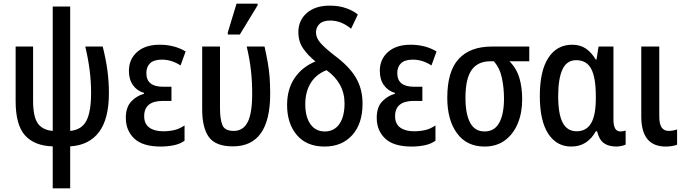

<svg xmlns="http://www.w3.org/2000/svg" viewBox="-20 -796 3762 1056"><path d="M270 240V9Q169 6 117.5 -51.5Q66 -109 66 -240V-540H162V-242Q162 -155 187.5 -118Q213 -81 270 -76V-760H366V-76Q429 -82 455 -131.5Q481 -181 481 -285Q481 -348 473 -410.5Q465 -473 449 -540H545Q563 -468 571 -407Q579 -346 579 -284Q579 -141 524 -69Q469 3 366 9V240Z M864 10Q765 10 718.5 -34Q672 -78 672 -148Q672 -207 702.5 -238.5Q733 -270 772 -280V-285Q734 -296 711.5 -327.5Q689 -359 689 -406Q689 -470 734 -510Q779 -550 858 -550Q939 -550 1001 -513L973 -436Q924 -468 871 -468Q827 -468 806 -448.5Q785 -429 785 -394Q785 -319 876 -319H923V-241H876Q773 -241 773 -157Q773 -115 801 -94.5Q829 -74 878 -74Q909 -74 938 -80.5Q967 -87 995 -106V-22Q970 -4 935.5 3Q901 10 864 10Z M1261 9Q1166 9 1129 -42Q1092 -93 1092 -194V-540H1190V-202Q1190 -141 1203 -108.5Q1216 -76 1265 -76Q1318 -76 1342.5 -125Q1367 -174 1367 -280Q1367 -349 1360 -410.5Q1353 -472 1337 -540H1435Q1446 -490 1453 -450Q1460 -410 1463 -370Q1466 -330 1466 -280Q1466 9 1261 9ZM1233 -606V-618L1281 -776H1397V-767L1299 -606Z M1765 10Q1666 10 1612.5 -53.5Q1559 -117 1559 -218Q1559 -306 1600.5 -367Q1642 -428 1715 -458Q1673 -492 1647 -530Q1621 -568 1621 -619Q1621 -684 1667.5 -724.5Q1714 -765 1793 -765Q1845 -765 1885 -750.5Q1925 -736 1948 -716L1911 -638Q1857 -683 1796 -683Q1756 -683 1737 -664Q1718 -645 1718 -618Q1718 -588 1742 -560.5Q1766 -533 1817 -493Q1900 -432 1937 -369.5Q1974 -307 1974 -226Q1974 -116 1917.5 -53Q1861 10 1765 10ZM1766 -73Q1818 -73 1846.5 -114Q1875 -155 1875 -227Q1875 -284 1849.5 -330Q1824 -376 1776 -410Q1719 -388 1689 -339.5Q1659 -291 1659 -223Q1659 -153 1687.5 -113Q1716 -73 1766 -73Z M2244 10Q2145 10 2098.5 -34Q2052 -78 2052 -148Q2052 -207 2082.5 -238.5Q2113 -270 2152 -280V-285Q2114 -296 2091.5 -327.5Q2069 -359 2069 -406Q2069 -470 2114 -510Q2159 -550 2238 -550Q2319 -550 2381 -513L2353 -436Q2304 -468 2251 -468Q2207 -468 2186 -448.5Q2165 -429 2165 -394Q2165 -319 2256 -319H2303V-241H2256Q2153 -241 2153 -157Q2153 -115 2181 -94.5Q2209 -74 2258 -74Q2289 -74 2318 -80.5Q2347 -87 2375 -106V-22Q2350 -4 2315.5 3Q2281 10 2244 10Z M2645 10Q2547 10 2493.5 -63Q2440 -136 2440 -258Q2440 -404 2503 -472Q2566 -540 2685 -540H2891V-459H2782Q2821 -420 2836.5 -367.5Q2852 -315 2852 -250Q2852 -175 2827.5 -116.5Q2803 -58 2757 -24Q2711 10 2645 10ZM2645 -73Q2700 -73 2726 -121Q2752 -169 2752 -254Q2752 -312 2740.5 -367Q2729 -422 2696 -459H2677Q2608 -459 2574 -411Q2540 -363 2540 -258Q2540 -170 2565.5 -121.5Q2591 -73 2645 -73Z M3122 10Q3041 10 2995 -61Q2949 -132 2949 -268Q2949 -406 2996 -478Q3043 -550 3127 -550Q3171 -550 3202 -529Q3233 -508 3256 -469H3261L3272 -540H3354V-138Q3354 -73 3392 -73Q3407 -73 3421 -78V-1Q3415 3 3399 6.5Q3383 10 3371 10Q3327 10 3301 -9Q3275 -28 3264 -74H3257Q3235 -34 3201.5 -12Q3168 10 3122 10ZM3151 -74Q3205 -74 3231 -118Q3257 -162 3257 -255V-268Q3257 -368 3232 -416.5Q3207 -465 3149 -465Q3097 -465 3073.5 -414Q3050 -363 3050 -267Q3050 -168 3075 -121Q3100 -74 3151 -74Z M3640 10Q3507 9 3507 -155V-540H3606V-157Q3606 -114 3619 -95Q3632 -76 3658 -76Q3680 -76 3704 -84V0Q3677 10 3640 10Z"/></svg>

Font: Noto Sans Condensed Medium
Style: Regular
Weight: 500
Width: 3
Designer: Monotype Design Team
Foundry: Monotype Imaging Inc.
Version: Version 2.013; ttfautohint (v1.8.4.7-5d5b)